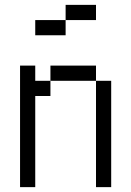

<svg xmlns="http://www.w3.org/2000/svg" viewBox="-20 -770 540 790"><path d="M375 -687.5V-750H250V-687.5H125V-625H250V-687.5ZM62.5 -500Q62.5 -500 62.5 0H125Q125 0 125 -375H187.5V-437.5H125V-500ZM375 -437.5V0H437.5V-437.5ZM187.5 -437.5H375V-500H187.5Z"/></svg>

Font: CalcUnifontExMono
Style: Regular
Weight: 500
Version: Version 15.0.06